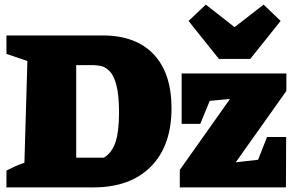

<svg xmlns="http://www.w3.org/2000/svg" viewBox="-20 -814 1290 834"><path d="M426 -660Q570 -660 647.5 -578Q725 -496 725 -344Q725 -181 635.5 -90.5Q546 0 385 0H8V-73Q25 -82 43.5 -90.5Q62 -99 86 -107L99 -549L8 -580V-660ZM431 -129Q466 -150 481.5 -196Q497 -242 497 -324Q497 -402 485.5 -444.5Q474 -487 456 -505Q438 -523 419.5 -527Q401 -531 387 -531H311V-129ZM761 0V-76L979 -384L891 -376L850 -276H769V-495H1224V-419L1004 -109L1101 -120L1140 -219H1223L1222 0ZM931 -558 799 -723 874 -794 999 -696 1125 -794 1199 -723 1067 -558Z"/></svg>

Font: Piazzolla Black
Style: Regular
Weight: 900
Designer: Juan Pablo del Peral
Foundry: Huerta Tipografica
Version: Version 1.330